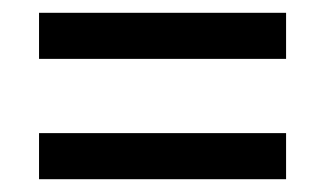

<svg xmlns="http://www.w3.org/2000/svg" viewBox="-20 -507 508 300"><path d="M41 -415V-487H427V-415ZM41 -227V-299H427V-227Z"/></svg>

Font: Noto Serif Armenian Condensed ExtraBold
Style: Regular
Weight: 800
Width: 3
Designer: Monotype Design Team
Foundry: Monotype Imaging Inc.
Version: Version 2.008; ttfautohint (v1.8.4.7-5d5b)